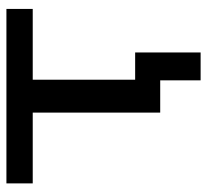

<svg xmlns="http://www.w3.org/2000/svg" viewBox="-44 -488 660 613"><g transform="rotate(-90 286.5 -181.0)"><path d="M337 129V0H234V-407H8V-491H565V-407H339V-80H426V129Z"/></g></svg>

Font: Nunito Sans 10pt Expanded Medium
Style: Regular
Weight: 500
Width: 7
Designer: Vernon Adams
Foundry: Vernon Adams
Version: Version 3.101;gftools[0.9.27]